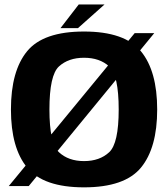

<svg xmlns="http://www.w3.org/2000/svg" viewBox="-20 -820 713 846"><path d="M18.5 0H106.5L659.7 -674H573.4ZM350.2 5.5Q529.4 5.5 601 -81.3Q672.6 -168.1 672.6 -337.5Q672.6 -507.1 601 -594.1Q529.4 -681.1 350.2 -681.1Q170.9 -681.1 99.6 -594.4Q28.2 -507.6 28.2 -337.5Q28.2 -168.1 99.8 -81.3Q171.4 5.5 350.2 5.5ZM350.2 -110.2Q281.6 -110.2 239.7 -149.3Q197.8 -188.3 197.8 -337.5Q197.8 -488.8 239.7 -527.2Q281.6 -565.5 350.2 -565.5Q419.2 -565.5 461.1 -527.2Q503 -488.8 503 -337.5Q503 -188.3 461.1 -149.3Q419.2 -110.2 350.2 -110.2ZM246.5 -696H323.5L440.7 -800.4H327Z"/></svg>

Font: Anybody Thin
Style: Regular
Weight: 100
Designer: Tyler Finck
Foundry: Etcetera Type Company
Version: Version 1.114;gftools[0.9.25]